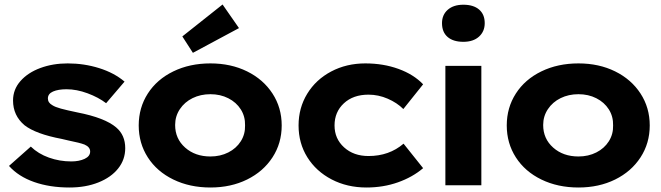

<svg xmlns="http://www.w3.org/2000/svg" viewBox="-20 -824 2940 854"><path d="M20 -86 117 -172Q150 -140 197.5 -123Q245 -106 297 -106Q332 -106 356.5 -117.5Q381 -129 381 -150Q381 -170 356 -181Q335 -189 285 -199L255 -206Q139 -228 89 -267Q38 -310 38 -377Q38 -426 71 -463.5Q104 -501 159.5 -521.5Q215 -542 281 -542Q354 -542 421 -521Q488 -500 534 -461L452 -365Q418 -391 369.5 -409Q321 -427 276 -427Q239 -427 216 -417Q193 -407 193 -386Q193 -367 213 -356Q225 -348 250.5 -341Q276 -334 324 -324Q447 -300 497 -257Q537 -223 537 -165Q537 -114 505.5 -74.5Q474 -35 417.5 -12.5Q361 10 289 10Q201 10 131.5 -14.5Q62 -39 20 -86Z M597 -266Q597 -345 637.5 -408Q678 -471 751 -506.5Q824 -542 916 -542Q1007 -542 1079 -506.5Q1151 -471 1192 -408Q1233 -345 1233 -266Q1233 -187 1192 -124Q1151 -61 1079 -25.5Q1007 10 916 10Q824 10 751 -25.5Q678 -61 637.5 -124Q597 -187 597 -266ZM1070 -266Q1071 -306 1051 -337.5Q1031 -369 995.5 -387Q960 -405 916 -405Q872 -405 836.5 -387.5Q801 -370 780 -338.5Q759 -307 759 -268Q759 -207 803.5 -167.5Q848 -128 916 -128Q960 -128 995.5 -146Q1031 -164 1051 -195.5Q1071 -227 1070 -266ZM791 -662 970 -804 1043 -699 838 -589Z M1308 -266Q1308 -344 1346.5 -407Q1385 -470 1453 -506Q1521 -542 1605 -542Q1685 -542 1752.5 -517.5Q1820 -493 1862 -449L1774 -339Q1746 -367 1704.5 -385Q1663 -403 1619 -403Q1551 -403 1509.5 -364.5Q1468 -326 1468 -266Q1468 -207 1510.5 -168.5Q1553 -130 1619 -130Q1711 -130 1775 -185L1862 -76Q1815 -36 1750 -13Q1685 10 1610 10Q1524 10 1455 -26Q1386 -62 1347 -124.5Q1308 -187 1308 -266Z M1961 -531H2121V0H1961ZM1946 -721Q1946 -758 1971.5 -780.5Q1997 -803 2041 -803Q2086 -803 2111 -781.5Q2136 -760 2136 -721Q2136 -684 2110.5 -661Q2085 -638 2041 -638Q1996 -638 1971 -659.5Q1946 -681 1946 -721Z M2234 -266Q2234 -345 2274.5 -408Q2315 -471 2388 -506.5Q2461 -542 2553 -542Q2644 -542 2716 -506.5Q2788 -471 2829 -408Q2870 -345 2870 -266Q2870 -187 2829 -124Q2788 -61 2716 -25.5Q2644 10 2553 10Q2461 10 2388 -25.5Q2315 -61 2274.5 -124Q2234 -187 2234 -266ZM2707 -266Q2708 -306 2688 -337.5Q2668 -369 2632.5 -387Q2597 -405 2553 -405Q2509 -405 2473.5 -387.5Q2438 -370 2417 -338.5Q2396 -307 2396 -268Q2396 -207 2440.5 -167.5Q2485 -128 2553 -128Q2597 -128 2632.5 -146Q2668 -164 2688 -195.5Q2708 -227 2707 -266Z"/></svg>

Font: Lexend Exa HM Xlight
Style: Bold
Weight: 700
Designer: Bonnie Shaver-Troup, Thomas Jockin, Octavio Pardo
Foundry: Lexend
Version: Version 1.091